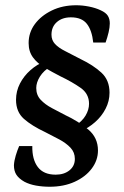

<svg xmlns="http://www.w3.org/2000/svg" viewBox="-20 -603 471 731"><path d="M169 108Q142 108 117 103.5Q92 99 73 89Q52 77 42.5 62.5Q33 48 33 26Q34 9 40 -11Q46 -31 53 -47H103Q102 4 124 33Q146 62 192 62Q224 62 244.5 45.5Q265 29 265 2Q265 -23 248.5 -40.5Q232 -58 206 -72Q180 -86 152 -100Q101 -124 71 -150.5Q41 -177 41 -223Q41 -256 56 -285Q71 -314 96 -336Q121 -358 151 -370L174 -351Q146 -334 132 -311.5Q118 -289 118 -268Q118 -241 135 -223Q152 -205 177.5 -191.5Q203 -178 228 -165Q279 -141 316 -110Q353 -79 353 -30Q353 7 329.5 38.5Q306 70 264.5 89Q223 108 169 108ZM287 -103 263 -122Q292 -140 305.5 -162.5Q319 -185 319 -208Q319 -246 287 -268.5Q255 -291 209 -313Q178 -329 150 -345.5Q122 -362 105.5 -384.5Q89 -407 89 -439Q89 -479 112.5 -511Q136 -543 177 -563Q218 -583 270 -583Q294 -583 319 -578Q344 -573 363 -564Q383 -555 390.5 -543Q398 -531 398 -514Q398 -499 393.5 -480Q389 -461 382 -441H335Q330 -488 310.5 -512.5Q291 -537 250 -537Q217 -537 196.5 -519Q176 -501 176 -471Q176 -450 189.5 -435.5Q203 -421 228 -408.5Q253 -396 287 -378Q335 -355 366 -326.5Q397 -298 397 -250Q397 -218 382 -189Q367 -160 342 -138Q317 -116 287 -103Z"/></svg>

Font: Rasa Medium
Style: Italic
Weight: 500
Italic angle: -7.10001°
Designer: Anna Giedrys (Yrsa+Rasa design), David Brezina (Yrsa art-direction, Rasa art-direction, design)
Foundry: Rosetta Type Foundry
Version: Version 2.004